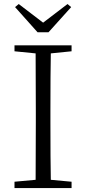

<svg xmlns="http://www.w3.org/2000/svg" viewBox="-20 -956 437 976"><path d="M226.6 -792H170.9L56.6 -919.9L75.2 -935.5L199.2 -840.8L323.2 -935.5L341.8 -919.9ZM343.8 -695.3 238.3 -684.6Q236.3 -587.9 236.3 -390.6V-335Q236.3 -139.6 238.3 -42L343.8 -32.2V0H53.7V-32.2L161.1 -42Q162.1 -138.7 162.1 -335V-390.6Q162.1 -587.9 161.1 -684.6L53.7 -695.3V-725.6H343.8Z"/></svg>

Font: GenYoMin JP Light
Style: Regular
Weight: 300
Version: Version 1.001;PS 1;hotconv 16.6.51;makeotf.lib2.5.65220 DEVE